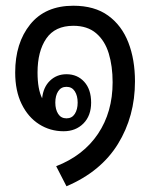

<svg xmlns="http://www.w3.org/2000/svg" viewBox="-20 -542 522 670"><path d="M212 108 176 38Q271 1 322 -75Q373 -151 373 -255Q373 -311 359.5 -355.5Q346 -400 315.5 -426Q285 -452 236 -452Q172 -452 141.5 -407.5Q111 -363 111 -289Q111 -231 127 -199Q131 -238 154.5 -260.5Q178 -283 212 -283Q250 -283 274 -256.5Q298 -230 298 -184Q298 -138 271 -111Q244 -84 202 -84Q155 -84 116.5 -108.5Q78 -133 55.5 -179Q33 -225 33 -289Q33 -392 85.5 -457Q138 -522 236 -522Q310 -522 357.5 -487.5Q405 -453 428 -393.5Q451 -334 451 -258Q451 -136 391.5 -39.5Q332 57 212 108ZM212 -129Q231 -129 241 -144.5Q251 -160 251 -184Q251 -208 241 -223.5Q231 -239 212 -239Q193 -239 183 -223.5Q173 -208 173 -184Q173 -160 183 -144.5Q193 -129 212 -129Z"/></svg>

Font: Noto Sans Thai Looped Condensed
Style: Regular
Weight: 400
Width: 3
Designer: Sasikarn Vongin, Ben Mitchell
Foundry: The Fontpad Ltd
Version: Version 1.001; ttfautohint (v1.8.4.7-5d5b)